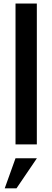

<svg xmlns="http://www.w3.org/2000/svg" viewBox="-20 -804 291 1069"><path d="M66.4 -784.2H185.1V0H66.4ZM66.4 77.1H185.5L71.8 244.6H6.3Z"/></svg>

Font: Decalotype Medium
Style: Regular
Weight: 500
Designer: Alfredo Marco Pradil
Foundry: Alfredo Marco Pradil
Version: Version 1.0